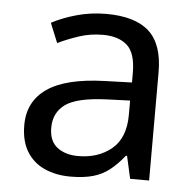

<svg xmlns="http://www.w3.org/2000/svg" viewBox="-45 -590 651 645"><g transform="rotate(5 280.5 -267.5)"><path d="M288 -545Q386 -545 433 -502Q480 -459 480 -365V0H416L399 -76H395Q372 -47 347.5 -27.5Q323 -8 291.5 1Q260 10 215 10Q167 10 128.5 -7Q90 -24 68 -59.5Q46 -95 46 -149Q46 -229 109 -272.5Q172 -316 303 -320L394 -323V-355Q394 -422 365 -448Q336 -474 283 -474Q241 -474 203 -461.5Q165 -449 132 -433L105 -499Q140 -518 188 -531.5Q236 -545 288 -545ZM314 -259Q214 -255 175.5 -227Q137 -199 137 -148Q137 -103 164.5 -82Q192 -61 235 -61Q303 -61 348 -98.5Q393 -136 393 -214V-262Z"/></g></svg>

Font: hextelugu15
Style: Book
Weight: 400
Designer: Jelle Bosma - Monotype Design Team
Foundry: Monotype Imaging Inc.
Version: Version 2.003